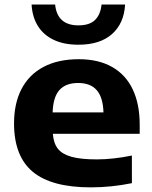

<svg xmlns="http://www.w3.org/2000/svg" viewBox="-20 -817 672 848"><path d="M597 -226H213.5Q216.5 -184.5 235.5 -160.2Q254.5 -136 295.8 -124.5Q337 -113 407.5 -113Q478.5 -113 562.5 -130V-8Q471.5 10.5 381 10.5Q207.5 10.5 124.8 -58.2Q42 -127 42 -272Q42 -360.5 75.2 -424.2Q108.5 -488 172.8 -521.8Q237 -555.5 328 -555.5Q415 -555.5 475.2 -521.2Q535.5 -487 566.2 -422.2Q597 -357.5 597 -266.5ZM212.5 -320.5H437Q435 -387 407.2 -418.8Q379.5 -450.5 325 -450.5Q270 -450.5 242.2 -419Q214.5 -387.5 212.5 -320.5ZM119.5 -797H223.5Q232.5 -705 326.5 -705Q375.5 -705 399.8 -728.8Q424 -752.5 428.5 -797H532.5Q528 -714 475 -666.8Q422 -619.5 326.5 -619.5Q262 -619.5 216.8 -641.2Q171.5 -663 147 -702.8Q122.5 -742.5 119.5 -797Z"/></svg>

Font: Encode Sans Expanded
Style: Bold
Weight: 700
Width: 7
Designer: Multiple Designers
Foundry: Impallari Type
Version: Version 2.000